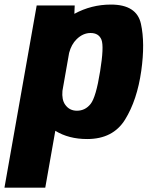

<svg xmlns="http://www.w3.org/2000/svg" viewBox="-82 -620 679 861"><path d="M-62 221.5 82.5 -595.5H253L251.5 -558Q327.5 -599.5 415.5 -599.5Q531 -599.5 550 -513.2Q569 -427 551.5 -302.5Q533 -171.5 479 -84Q425 3.5 309 3.5Q226 3.5 166 -33.5L121 221.5ZM198 -212.5Q194.5 -173 210 -151Q229 -123.5 263 -123.5Q300 -123.5 324.2 -153.8Q348.5 -184 367 -300.5Q385 -411.5 373 -441.8Q361 -472 324 -472Q290 -472 261.5 -444Q238 -421 228 -383Z"/></svg>

Font: Anybody ExtraBold
Style: Italic
Weight: 800
Italic angle: -10°
Designer: Tyler Finck
Foundry: Etcetera Type Company
Version: Version 1.010; ttfautohint (v1.8.3) -l 8 -r 50 -G 200 -x 14 